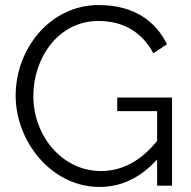

<svg xmlns="http://www.w3.org/2000/svg" viewBox="-20 -735 756 760"><path d="M602 0H661V-349H444V-295H602V-177C534 -94 460 -58 379 -58C228 -58 112 -195 112 -355C112 -507 212 -652 369 -652C464 -652 540 -612 587 -524L641 -560C596 -651 511 -715 370 -715C181 -715 42 -545 42 -356C42 -176 183 5 374 5C460 5 536 -31 602 -104Z"/></svg>

Font: Raleway Reg
Style: Regular
Weight: 400
Designer: Matt McInerney, Pablo Impallari, Rodrigo Fuenzalida
Foundry: Matt McInerney, Pablo Impallari, Rodrigo Fuenzalida
Version: Version 3.00 July 28, 2015